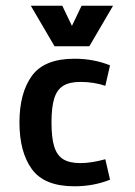

<svg xmlns="http://www.w3.org/2000/svg" viewBox="-20 -652 478 679"><path d="M264.6 -362.3Q225.6 -362.3 203.6 -348.6Q181.6 -335 171.9 -304.2Q162.1 -273.4 162.1 -218.8Q162.1 -164.1 171.9 -133.3Q181.6 -102.5 203.6 -88.9Q225.6 -75.2 264.6 -75.2Q302.7 -75.2 352.5 -88.9L369.1 -16.6Q311.5 6.8 243.2 6.8Q136.7 6.8 92.8 -53.7Q48.8 -114.3 48.8 -218.8Q48.8 -323.2 92.8 -383.8Q136.7 -444.3 243.2 -444.3Q311.5 -444.3 369.1 -420.9L352.5 -348.6Q311.5 -362.3 264.6 -362.3ZM268.6 -631.8H379.9L295.9 -488.3H172.9L88.9 -631.8H200.2L234.4 -560.5Z"/></svg>

Font: Sudo
Style: Bold
Weight: 700
Monospace: yes
Designer: Jens Kutilek
Foundry: Jens Kutilek
Version: Version 0.040